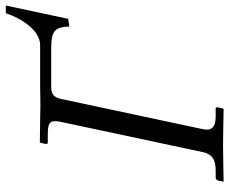

<svg xmlns="http://www.w3.org/2000/svg" viewBox="-86 -720 808 677"><g transform="rotate(-90 318.5 -382.0)"><path d="M282 -644C269 -644 257 -645 155 -646L153 -644L149 -626C148 -621 150 -618 154 -618H184C227 -618 234 -608 227 -573L120 -71C114 -41 96 -26 56 -26H30C26 -26 21 -23 20 -18L16 0L18 2C18 2 104 0 144 0C179 0 272 2 272 2L274 0L278 -18C279 -23 277 -26 273 -26H246C205 -26 195 -43 201 -71L308 -573C314 -600 329 -606 351 -606H486C551 -606 561 -590 563 -542L590 -546L637 -766H610C592 -711 549 -645 498 -645H360Z"/></g></svg>

Font: Libertinus Sans
Style: Italic
Weight: 400
Italic angle: -12°
Designer: Philipp H. Poll, Khaled Hosny
Foundry: Caleb Maclennan
Version: Version 7.050;RELEASE